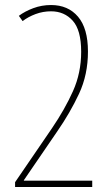

<svg xmlns="http://www.w3.org/2000/svg" viewBox="-20 -744 434 764"><path d="M347 0H40V-19L187 -234Q238 -309 270.5 -381.5Q303 -454 303 -538Q303 -624 269.5 -661.5Q236 -699 183 -699Q151 -699 121.5 -688Q92 -677 70 -660L55 -681Q79 -699 112.5 -711.5Q146 -724 183 -724Q251 -724 290.5 -677.5Q330 -631 330 -539Q330 -447 294.5 -371Q259 -295 207 -220L75 -27V-25H347Z"/></svg>

Font: Noto Sans ExtraCondensed Thin
Style: Regular
Weight: 100
Width: 2
Designer: Monotype Design Team
Foundry: Monotype Imaging Inc.
Version: Version 2.013; ttfautohint (v1.8.4.7-5d5b)